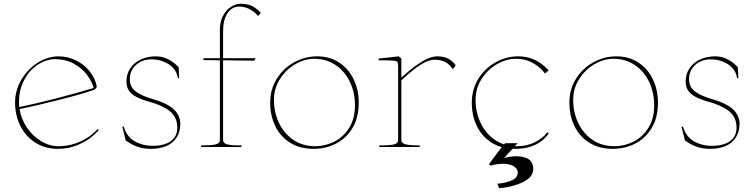

<svg xmlns="http://www.w3.org/2000/svg" viewBox="-20 -780 4010 1019"><path d="M60 -235Q60 -301 94 -358Q128 -415 181.5 -448Q235 -481 290 -481Q340 -481 383.5 -459.5Q427 -438 456.5 -401Q486 -364 494 -319L484 -305Q421 -282 292 -249.5Q163 -217 84 -201Q92 -149 122.5 -103.5Q153 -58 198 -31Q243 -4 291 -4Q336 -4 376.5 -17.5Q417 -31 447.5 -51.5Q478 -72 498 -95L504 -90Q488 -70 458 -47Q428 -24 383.5 -7Q339 10 287 10Q219 10 167.5 -23Q116 -56 88 -112Q60 -168 60 -235ZM477 -313Q467 -350 440 -385Q413 -420 370 -443Q327 -466 271 -466Q224 -466 177.5 -434.5Q131 -403 103.5 -345.5Q76 -288 82 -212Q159 -227 271.5 -256Q384 -285 477 -313Z M657 -28Q654 -30 651.5 -31.5Q649 -33 647 -35L629 -108H637Q652 -55 694.5 -30.5Q737 -6 792 -6Q827 -6 856 -15.5Q885 -25 903 -46.5Q921 -68 921 -102Q921 -150 892 -180Q863 -210 799 -232Q790 -234 772 -240Q767 -242 762 -243Q722 -255 698 -269Q674 -283 662.5 -302Q651 -321 651 -348Q651 -387 671.5 -417.5Q692 -448 727.5 -464.5Q763 -481 807 -481Q841 -481 868.5 -467.5Q896 -454 916 -435Q924 -429 928 -423L931 -365H924Q917 -412 876 -438.5Q835 -465 784 -465Q735 -465 702 -435.5Q669 -406 669 -360Q669 -317 702.5 -293Q736 -269 795 -253Q796 -253 796 -252.5Q796 -252 797 -252Q806 -250 814 -247Q856 -233 883.5 -214.5Q911 -196 924 -173Q937 -150 937 -124Q937 -81 917.5 -50.5Q898 -20 863 -5Q828 10 781 10Q743 10 713 0Q683 -10 657 -28Z M1147 -38V-460L1060 -461V-471H1147V-624Q1147 -664 1163 -695Q1179 -726 1205 -743Q1231 -760 1259 -760Q1296 -760 1320 -747Q1344 -734 1364 -712V-711L1350 -695L1345 -701Q1328 -719 1303.5 -732Q1279 -745 1250 -745Q1210 -745 1187 -709.5Q1164 -674 1164 -615V-471H1337L1329 -458L1164 -460V-38Q1164 -19 1187 -13.5Q1210 -8 1253 -8H1264L1260 0H1047V-8Q1097 -8 1122 -13Q1147 -18 1147 -38Z M1414 -235Q1414 -307 1449.5 -363Q1485 -419 1542.5 -450Q1600 -481 1663 -481Q1731 -481 1781 -447.5Q1831 -414 1857.5 -358Q1884 -302 1884 -235Q1884 -155 1850 -99.5Q1816 -44 1761.5 -17Q1707 10 1645 10Q1571 10 1519 -23Q1467 -56 1440.5 -111.5Q1414 -167 1414 -235ZM1864 -221Q1864 -288 1837.5 -344.5Q1811 -401 1761.5 -434.5Q1712 -468 1648 -468Q1597 -468 1547.5 -439.5Q1498 -411 1466 -361Q1434 -311 1434 -250Q1434 -185 1460 -129Q1486 -73 1535.5 -38.5Q1585 -4 1653 -4Q1705 -4 1753.5 -28Q1802 -52 1833 -101Q1864 -150 1864 -221Z M2093 -428V-38Q2093 -18 2068 -13Q2043 -8 1993 -8V0H2206L2210 -8H2207Q2159 -8 2134.5 -13.5Q2110 -19 2110 -38V-354Q2115 -358 2119 -362Q2150 -390 2175.5 -410.5Q2201 -431 2231 -447Q2261 -463 2288 -463Q2320 -463 2343.5 -450.5Q2367 -438 2383 -413L2399 -433L2397 -436Q2381 -457 2358 -469Q2335 -481 2301 -481Q2267 -481 2226 -457Q2185 -433 2142 -396Q2126 -382 2110 -368Q2110 -395 2110 -408.5Q2110 -422 2110 -448V-470L2096 -481L1990 -469L1989 -460Q2047 -460 2065.5 -458.5Q2084 -457 2088.5 -451.5Q2093 -446 2093 -428Z M2484 -235Q2484 -307 2519.5 -363Q2555 -419 2611.5 -450Q2668 -481 2730 -481Q2762 -481 2790.5 -472.5Q2819 -464 2843.5 -448Q2868 -432 2888 -410L2892 -406L2872 -390Q2871 -392 2869 -394Q2848 -423 2808.5 -445.5Q2769 -468 2718 -468Q2667 -468 2617.5 -439.5Q2568 -411 2536 -361Q2504 -311 2504 -250Q2504 -185 2530 -129Q2556 -73 2605.5 -38.5Q2655 -4 2723 -4Q2778 -4 2820.5 -26Q2863 -48 2883 -76Q2884 -78 2885 -79L2892 -72L2891 -70Q2876 -49 2854 -31.5Q2832 -14 2797 -2Q2762 10 2714 10Q2641 10 2589 -23Q2537 -56 2510.5 -111.5Q2484 -167 2484 -235ZM2728 135Q2728 121 2713.5 107.5Q2699 94 2666.5 90Q2634 86 2582 99L2576 91L2599 59Q2616 36 2633.5 13Q2651 -10 2661 -20H2727L2655 59Q2717 42 2763.5 55Q2810 68 2810 117Q2810 160 2755.5 186.5Q2701 213 2629 219L2619 195Q2668 191 2698 176.5Q2728 162 2728 135Z M3002 -235Q3002 -307 3037.5 -363Q3073 -419 3130.5 -450Q3188 -481 3251 -481Q3319 -481 3369 -447.5Q3419 -414 3445.5 -358Q3472 -302 3472 -235Q3472 -155 3438 -99.5Q3404 -44 3349.5 -17Q3295 10 3233 10Q3159 10 3107 -23Q3055 -56 3028.5 -111.5Q3002 -167 3002 -235ZM3452 -221Q3452 -288 3425.5 -344.5Q3399 -401 3349.5 -434.5Q3300 -468 3236 -468Q3185 -468 3135.5 -439.5Q3086 -411 3054 -361Q3022 -311 3022 -250Q3022 -185 3048 -129Q3074 -73 3123.5 -38.5Q3173 -4 3241 -4Q3293 -4 3341.5 -28Q3390 -52 3421 -101Q3452 -150 3452 -221Z M3625 -28Q3622 -30 3619.5 -31.5Q3617 -33 3615 -35L3597 -108H3605Q3620 -55 3662.5 -30.5Q3705 -6 3760 -6Q3795 -6 3824 -15.5Q3853 -25 3871 -46.5Q3889 -68 3889 -102Q3889 -150 3860 -180Q3831 -210 3767 -232Q3758 -234 3740 -240Q3735 -242 3730 -243Q3690 -255 3666 -269Q3642 -283 3630.5 -302Q3619 -321 3619 -348Q3619 -387 3639.5 -417.5Q3660 -448 3695.5 -464.5Q3731 -481 3775 -481Q3809 -481 3836.5 -467.5Q3864 -454 3884 -435Q3892 -429 3896 -423L3899 -365H3892Q3885 -412 3844 -438.5Q3803 -465 3752 -465Q3703 -465 3670 -435.5Q3637 -406 3637 -360Q3637 -317 3670.5 -293Q3704 -269 3763 -253Q3764 -253 3764 -252.5Q3764 -252 3765 -252Q3774 -250 3782 -247Q3824 -233 3851.5 -214.5Q3879 -196 3892 -173Q3905 -150 3905 -124Q3905 -81 3885.5 -50.5Q3866 -20 3831 -5Q3796 10 3749 10Q3711 10 3681 0Q3651 -10 3625 -28Z"/></svg>

Font: TMT Limkin
Style: Regular
Weight: 400
Designer: Gabriel Drozdov
Version: Version 1.000;Glyphs 3.1.2 (3151)